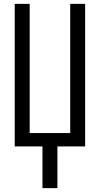

<svg xmlns="http://www.w3.org/2000/svg" viewBox="-20 -755 515 990"><path d="M199 215V0H56V-735H133V-69H342V-735H419V0H276V215Z"/></svg>

Font: Iosevka QP
Style: Regular
Weight: 400
Designer: Belleve Invis
Foundry: Belleve Invis
Version: Version 20.0.0; ttfautohint (v1.8.4)